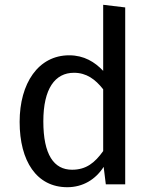

<svg xmlns="http://www.w3.org/2000/svg" viewBox="-20 -770 638 802"><path d="M411 -750V-474C376 -511 331 -539 269 -539C140 -539 62 -422 62 -261C62 -97 133 12 261 12C326 12 379 -20 413 -73L422 0H503V-739ZM281 -61C205 -61 161 -124 161 -263C161 -400 210 -466 289 -466C341 -466 378 -439 411 -397V-139C376 -90 340 -61 281 -61Z"/></svg>

Font: FSans
Style: Regular
Weight: 400
Designer: Carrois Corporate & Edenspiekermann AG
Foundry: Carrois Corporate GbR & Edenspiekermann AG
Version: Version 4.106;PS 004.106;hotconv 1.0.70;makeotf.lib2.5.58329